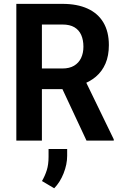

<svg xmlns="http://www.w3.org/2000/svg" viewBox="-20 -731 632 998"><path d="M64.9 -710.9H305.2Q380.9 -710.9 434.8 -686.5Q488.8 -662.1 517.3 -614.3Q545.9 -566.4 545.9 -496.6Q545.9 -441.4 528.3 -400.6Q510.7 -359.9 478.5 -332.5Q446.3 -305.2 401.9 -290L361.3 -267.6H155.3L154.8 -375H304.2Q340.8 -375 365 -389.4Q389.2 -403.8 401.4 -429.4Q413.6 -455.1 413.6 -488.3Q413.6 -523.4 402.1 -549.3Q390.6 -575.2 366.7 -589.4Q342.8 -603.5 305.2 -603.5H197.8V0H64.9ZM429.7 0 280.8 -318.4 419.9 -318.8 571.3 -6.8V0ZM329.1 43.5V79.1Q329.1 123.5 310.5 170.2Q292 216.8 261.7 247.6L198.2 210Q213.9 183.1 223.1 153.8Q232.4 124.5 232.4 85V43.5Z"/></svg>

Font: Roboto SemiCondensed SemiBold
Style: Regular
Weight: 600
Width: 4
Designer: Christian Robertson
Foundry: Google
Version: Version 3.009; 2024